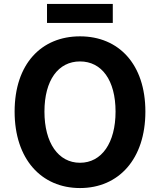

<svg xmlns="http://www.w3.org/2000/svg" viewBox="-20 -938 810 972"><path d="M385 14C581 14 716 -133 716 -373C716 -613 581 -754 385 -754C189 -754 54 -614 54 -373C54 -133 189 14 385 14ZM385 -114C275 -114 205 -215 205 -373C205 -532 275 -627 385 -627C495 -627 565 -532 565 -373C565 -215 495 -114 385 -114ZM218 -822H551V-918H218Z"/></svg>

Font: Genne Gothic Bold
Style: Regular
Weight: 700
Designer: Ryoko NISHIZUKA (kana & ideographs); Paul D. Hunt (Latin, Greek & Cyrillic); Wenlong ZHANG (bopomofo); Sandoll Communica
Foundry: Adobe Systems Incorporated
Version: Version 1.004;PS 1.004;hotconv 16.6.51;makeotf.lib2.5.65220